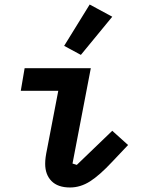

<svg xmlns="http://www.w3.org/2000/svg" viewBox="-20 -818 640 850"><path d="M338 -575 264 -615 377 -798 477 -744ZM290 12Q236 12 208 -16.5Q180 -45 180 -93Q180 -107 182 -122Q184 -137 189 -161L238 -416H72L89 -516H382L301 -94L320 -88L477 -239L547 -176L477 -102Q421 -42 378.5 -15Q336 12 290 12Z"/></svg>

Font: IBM Plex Mono SemiBold
Style: Italic
Weight: 600
Italic angle: -9°
Monospace: yes
Designer: Mike Abbink, Paul van der Laan, Pieter van Rosmalen
Foundry: Bold Monday
Version: Version 2.3